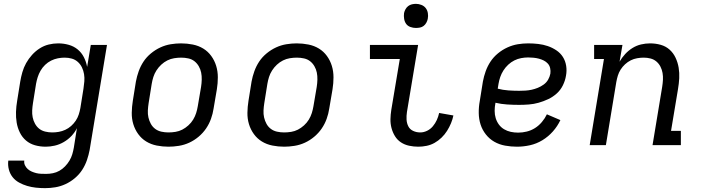

<svg xmlns="http://www.w3.org/2000/svg" viewBox="-20 -753 3640 996"><path d="M214 223Q190 223 166.5 220.5Q143 218 121 211.5Q99 205 79 194Q59 183 45.5 166Q32 149 26 126.5Q20 104 23 80H106Q104 93 109.5 104.5Q115 116 124 124Q133 132 144.5 137Q156 142 168 145Q180 148 193 148.5Q206 149 220 149Q237 149 254.5 145.5Q272 142 288 133Q304 124 317.5 110Q331 96 340.5 80Q350 64 355 47Q360 30 363 13L379 -88Q368 -66 350.5 -47.5Q333 -29 310.5 -16Q288 -3 264 2.5Q240 8 217 8Q188 8 161.5 0.5Q135 -7 115 -24Q95 -41 83 -65.5Q71 -90 66.5 -117Q62 -144 63 -172.5Q64 -201 69 -230L85 -330Q89 -354 96 -378.5Q103 -403 115.5 -425.5Q128 -448 146 -468Q164 -488 186 -502Q208 -516 232.5 -522Q257 -528 282 -528Q310 -528 336.5 -520.5Q363 -513 383 -496.5Q403 -480 415 -456.5Q427 -433 432 -406L451 -520H535L445 25Q440 51 431 77.5Q422 104 406.5 128Q391 152 368.5 171Q346 190 320 202Q294 214 267 218.5Q240 223 214 223ZM251 -66Q268 -66 285 -69Q302 -72 318.5 -79.5Q335 -87 349 -99.5Q363 -112 373 -127Q383 -142 388.5 -159Q394 -176 397 -193L413 -293Q416 -312 417.5 -331Q419 -350 416 -368.5Q413 -387 405 -403.5Q397 -420 383.5 -432Q370 -444 352.5 -449Q335 -454 315 -454Q298 -454 280 -450.5Q262 -447 245 -438.5Q228 -430 214 -416.5Q200 -403 190.5 -386.5Q181 -370 175.5 -352.5Q170 -335 167 -318L151 -218Q148 -199 147 -180.5Q146 -162 149.5 -144.5Q153 -127 161.5 -111.5Q170 -96 183 -85.5Q196 -75 214 -70.5Q232 -66 251 -66Z M854 8Q823 8 793 2Q763 -4 738.5 -19Q714 -34 697 -57.5Q680 -81 671.5 -109Q663 -137 663.5 -168Q664 -199 669 -230L685 -330Q690 -357 699.5 -383.5Q709 -410 724.5 -433.5Q740 -457 763 -476Q786 -495 812 -507Q838 -519 865.5 -523.5Q893 -528 919 -528Q950 -528 980 -522Q1010 -516 1034.5 -501Q1059 -486 1076 -462.5Q1093 -439 1101.5 -411Q1110 -383 1110 -352Q1110 -321 1105 -290L1088 -190Q1084 -163 1074.5 -136.5Q1065 -110 1049 -86.5Q1033 -63 1010.5 -44Q988 -25 962 -13Q936 -1 908 3.5Q880 8 854 8ZM854 -66Q872 -66 890.5 -69Q909 -72 925.5 -80.5Q942 -89 957 -102.5Q972 -116 982 -132.5Q992 -149 997.5 -166.5Q1003 -184 1006 -202L1023 -302Q1026 -321 1026.5 -340Q1027 -359 1023.5 -376.5Q1020 -394 1011 -409.5Q1002 -425 988.5 -435.5Q975 -446 957 -450Q939 -454 920 -454Q902 -454 883.5 -451Q865 -448 848 -439.5Q831 -431 816.5 -417.5Q802 -404 791.5 -387.5Q781 -371 775.5 -353.5Q770 -336 767 -318L751 -218Q748 -199 747 -180Q746 -161 750 -143.5Q754 -126 762.5 -110.5Q771 -95 785 -84.5Q799 -74 817 -70Q835 -66 854 -66Z M1454 8Q1423 8 1393 2Q1363 -4 1338.5 -19Q1314 -34 1297 -57.5Q1280 -81 1271.5 -109Q1263 -137 1263.5 -168Q1264 -199 1269 -230L1285 -330Q1290 -357 1299.5 -383.5Q1309 -410 1324.5 -433.5Q1340 -457 1363 -476Q1386 -495 1412 -507Q1438 -519 1465.5 -523.5Q1493 -528 1519 -528Q1550 -528 1580 -522Q1610 -516 1634.5 -501Q1659 -486 1676 -462.5Q1693 -439 1701.5 -411Q1710 -383 1710 -352Q1710 -321 1705 -290L1688 -190Q1684 -163 1674.5 -136.5Q1665 -110 1649 -86.5Q1633 -63 1610.5 -44Q1588 -25 1562 -13Q1536 -1 1508 3.5Q1480 8 1454 8ZM1454 -66Q1472 -66 1490.5 -69Q1509 -72 1525.5 -80.5Q1542 -89 1557 -102.5Q1572 -116 1582 -132.5Q1592 -149 1597.5 -166.5Q1603 -184 1606 -202L1623 -302Q1626 -321 1626.5 -340Q1627 -359 1623.5 -376.5Q1620 -394 1611 -409.5Q1602 -425 1588.5 -435.5Q1575 -446 1557 -450Q1539 -454 1520 -454Q1502 -454 1483.5 -451Q1465 -448 1448 -439.5Q1431 -431 1416.5 -417.5Q1402 -404 1391.5 -387.5Q1381 -371 1375.5 -353.5Q1370 -336 1367 -318L1351 -218Q1348 -199 1347 -180Q1346 -161 1350 -143.5Q1354 -126 1362.5 -110.5Q1371 -95 1385 -84.5Q1399 -74 1417 -70Q1435 -66 1454 -66Z M2150 8Q2126 8 2102.5 3Q2079 -2 2060 -14.5Q2041 -27 2029 -46.5Q2017 -66 2011 -88.5Q2005 -111 2005.5 -135Q2006 -159 2010 -184L2054 -447H1899V-520H2149L2091 -172Q2088 -152 2089 -133Q2090 -114 2098 -98Q2106 -82 2123 -74Q2140 -66 2160 -66Q2178 -66 2195.5 -74.5Q2213 -83 2225.5 -98Q2238 -113 2246 -130.5Q2254 -148 2258 -167L2332 -154Q2328 -134 2319.5 -113.5Q2311 -93 2299 -74Q2287 -55 2270.5 -39Q2254 -23 2234.5 -12Q2215 -1 2193 3.5Q2171 8 2150 8ZM2137 -608Q2123 -608 2109 -613Q2095 -618 2087 -629Q2079 -640 2076.5 -655Q2074 -670 2076 -685Q2078 -695 2083.5 -705Q2089 -715 2097.5 -721.5Q2106 -728 2116.5 -730.5Q2127 -733 2138 -733Q2152 -733 2166 -727.5Q2180 -722 2188.5 -711Q2197 -700 2199.5 -685Q2202 -670 2199 -655Q2197 -645 2191.5 -635Q2186 -625 2177.5 -618.5Q2169 -612 2158.5 -610Q2148 -608 2137 -608Z M2662 8Q2631 8 2600.5 2.5Q2570 -3 2544.5 -17.5Q2519 -32 2500.5 -55.5Q2482 -79 2473 -107Q2464 -135 2463.5 -166.5Q2463 -198 2469 -230L2485 -330Q2490 -357 2499.5 -383.5Q2509 -410 2524.5 -433.5Q2540 -457 2563 -476Q2586 -495 2612.5 -507Q2639 -519 2666 -523.5Q2693 -528 2720 -528Q2746 -528 2772 -525Q2798 -522 2821.5 -514Q2845 -506 2866 -492Q2887 -478 2900 -457.5Q2913 -437 2917 -411.5Q2921 -386 2916 -360Q2912 -335 2900 -310.5Q2888 -286 2868 -268Q2848 -250 2823.5 -238.5Q2799 -227 2774 -220Q2749 -213 2723.5 -211Q2698 -209 2673 -209Q2642 -209 2611 -211Q2580 -213 2550 -220V-218Q2546 -198 2546 -178Q2546 -158 2551.5 -140Q2557 -122 2568 -107Q2579 -92 2595 -82.5Q2611 -73 2629.5 -69Q2648 -65 2668 -65Q2690 -65 2712.5 -70.5Q2735 -76 2755 -88.5Q2775 -101 2791 -120Q2807 -139 2817 -160L2887 -130Q2872 -98 2848 -71Q2824 -44 2793.5 -25.5Q2763 -7 2729 0.5Q2695 8 2662 8ZM2673 -282Q2689 -282 2705.5 -283Q2722 -284 2738 -287.5Q2754 -291 2770 -297.5Q2786 -304 2800.5 -314.5Q2815 -325 2823.5 -340Q2832 -355 2835 -371Q2837 -385 2834 -399Q2831 -413 2822 -423Q2813 -433 2801 -439Q2789 -445 2776 -448.5Q2763 -452 2748.5 -453.5Q2734 -455 2720 -455Q2702 -455 2683.5 -451.5Q2665 -448 2648 -439.5Q2631 -431 2616.5 -417.5Q2602 -404 2591.5 -387.5Q2581 -371 2575 -353.5Q2569 -336 2566 -318L2562 -293Q2589 -286 2617 -284Q2645 -282 2673 -282Z M3039 0 3113 -447H3062V-520H3209L3194 -433Q3206 -454 3223 -472.5Q3240 -491 3261 -504Q3282 -517 3305.5 -522.5Q3329 -528 3352 -528Q3381 -528 3407.5 -520.5Q3434 -513 3453.5 -495.5Q3473 -478 3484.5 -453.5Q3496 -429 3500.5 -402Q3505 -375 3503.5 -347Q3502 -319 3497 -290L3461 -74H3512V0H3365L3415 -302Q3418 -321 3419 -339Q3420 -357 3417 -374.5Q3414 -392 3406 -407.5Q3398 -423 3385 -434Q3372 -445 3355 -449.5Q3338 -454 3319 -454Q3303 -454 3285.5 -451Q3268 -448 3252 -440Q3236 -432 3222.5 -419.5Q3209 -407 3199.5 -392Q3190 -377 3185 -360.5Q3180 -344 3177 -327L3123 0Z"/></svg>

Font: Iosevka HT Extended
Style: Italic
Weight: 400
Width: 7
Italic angle: -9°
Monospace: yes
Designer: Belleve Invis
Foundry: Belleve Invis
Version: Version 32.3.0; ttfautohint (v1.8.4)